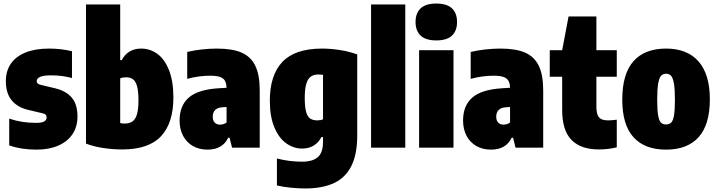

<svg xmlns="http://www.w3.org/2000/svg" viewBox="-20 -833 4044 1083"><path d="M32 -13V-164Q101 -140 182 -140Q216 -140 229.5 -148Q243 -156 243 -171Q243 -180.5 237.8 -185.8Q232.5 -191 220 -194L140 -213Q79 -227 46 -267Q13 -307 13 -376Q13 -432 40.8 -473Q68.5 -514 123.2 -536.5Q178 -559 257 -559Q324.5 -559 386 -544V-393Q330.5 -408 268 -408Q187 -408 187 -375Q187 -366.5 192.8 -361.8Q198.5 -357 211 -354L291 -335Q353 -320 385 -282.2Q417 -244.5 417 -175Q417 -118 388.8 -76Q360.5 -34 308.2 -11.5Q256 11 186 11Q100 11 32 -13Z M465 -23V-808H658V-494H667Q683 -525.5 710.8 -542.2Q738.5 -559 776 -559Q826.5 -559 867.8 -529Q909 -499 933.5 -436.8Q958 -374.5 958 -283Q958 -139 888.2 -64.5Q818.5 10 669 10Q616 10 562 1.8Q508 -6.5 465 -23ZM761 -266Q761 -318.5 753 -347Q745 -375.5 729.8 -386.2Q714.5 -397 690 -397Q671.5 -397 658 -391V-139Q670 -136 682 -136Q709.5 -136 726.5 -147.5Q743.5 -159 752.2 -187.2Q761 -215.5 761 -266Z M1445 -323V0H1289L1275 -56H1267Q1235.5 11 1150 11Q1104 11 1068.2 -9.2Q1032.5 -29.5 1012.8 -66.8Q993 -104 993 -153Q993 -237 1044.5 -282.2Q1096 -327.5 1211 -335L1258 -338Q1257 -363.5 1248.5 -378Q1240 -392.5 1220.2 -399.2Q1200.5 -406 1165 -406Q1135 -406 1100.8 -401.5Q1066.5 -397 1036 -388V-540Q1073 -549 1118 -554Q1163 -559 1204 -559Q1290.5 -559 1342.8 -536.2Q1395 -513.5 1420 -462Q1445 -410.5 1445 -323ZM1258 -142V-229.5L1235 -228Q1208 -226.5 1194 -212.8Q1180 -199 1180 -175Q1180 -153 1191.2 -141.5Q1202.5 -130 1221 -130Q1242 -130 1258 -142Z M1542 213V61Q1612.5 79 1683 79Q1744 79 1773 53.2Q1802 27.5 1802 -33V-60H1793Q1777 -28.5 1749.2 -11.8Q1721.5 5 1684 5Q1636.5 5 1595 -24.2Q1553.5 -53.5 1527.8 -114.2Q1502 -175 1502 -265Q1502 -409 1572.8 -483.8Q1643.5 -558.5 1795 -559Q1846 -559 1899 -550.5Q1952 -542 1995 -526V-68Q1995 36.5 1962.2 102.5Q1929.5 168.5 1864.8 199.2Q1800 230 1701 230Q1663 230 1620.5 225.8Q1578 221.5 1542 213ZM1802 -160V-411Q1786 -413 1777 -413Q1751 -413 1734 -401.5Q1717 -390 1708 -361.2Q1699 -332.5 1699 -282Q1699 -230.5 1706.5 -203Q1714 -175.5 1729 -164.8Q1744 -154 1770 -154Q1788.5 -154 1802 -160Z M2073 0V-808H2266V0Z M2344 0V-550H2538V0ZM2324 -709Q2324 -759 2352.8 -786Q2381.5 -813 2441 -813Q2500.5 -813 2529.2 -786Q2558 -759 2558 -709Q2558 -659 2529.2 -632Q2500.5 -605 2441 -605Q2381.5 -605 2352.8 -632Q2324 -659 2324 -709Z M3044 -323V0H2888L2874 -56H2866Q2834.5 11 2749 11Q2703 11 2667.2 -9.2Q2631.5 -29.5 2611.8 -66.8Q2592 -104 2592 -153Q2592 -237 2643.5 -282.2Q2695 -327.5 2810 -335L2857 -338Q2856 -363.5 2847.5 -378Q2839 -392.5 2819.2 -399.2Q2799.5 -406 2764 -406Q2734 -406 2699.8 -401.5Q2665.5 -397 2635 -388V-540Q2672 -549 2717 -554Q2762 -559 2803 -559Q2889.5 -559 2941.8 -536.2Q2994 -513.5 3019 -462Q3044 -410.5 3044 -323ZM2857 -142V-229.5L2834 -228Q2807 -226.5 2793 -212.8Q2779 -199 2779 -175Q2779 -153 2790.2 -141.5Q2801.5 -130 2820 -130Q2841 -130 2857 -142Z M3344 -400V-235Q3344 -203.5 3350.2 -186.2Q3356.5 -169 3371 -161.5Q3385.5 -154 3412 -154Q3425.5 -154 3447 -156.5L3459 -158V-2Q3438 3.5 3411.2 6.8Q3384.5 10 3359 10Q3256.5 10 3203.8 -43.5Q3151 -97 3151 -213V-400H3081V-550H3151L3187 -740H3344V-550H3459V-400Z M3490 -271Q3490 -416.5 3553.2 -487.8Q3616.5 -559 3737 -559Q3856.5 -559 3920.2 -486.5Q3984 -414 3984 -273Q3984 -130 3920.8 -59.5Q3857.5 11 3737 11Q3616.5 11 3553.2 -59Q3490 -129 3490 -271ZM3787 -271Q3787 -331 3781.2 -362.8Q3775.5 -394.5 3765 -405.8Q3754.5 -417 3737 -417Q3719.5 -417 3709 -405.8Q3698.5 -394.5 3692.8 -363.2Q3687 -332 3687 -273Q3687 -213.5 3692.2 -182.8Q3697.5 -152 3708 -141.5Q3718.5 -131 3737 -131Q3755.5 -131 3766 -141.5Q3776.5 -152 3781.8 -182.2Q3787 -212.5 3787 -271Z"/></svg>

Font: Encode Sans Condensed Black
Style: Regular
Weight: 900
Width: 3
Designer: Multiple Designers
Foundry: Impallari Type
Version: Version 2.000